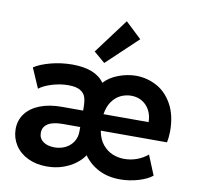

<svg xmlns="http://www.w3.org/2000/svg" viewBox="-87 -889 1017 987"><g transform="rotate(10 421.5 -395.5)"><path d="M29.3 -153.3Q29.3 -200.7 55.7 -235.4Q82 -270 130.1 -288.8Q178.2 -307.6 243.2 -307.6H354.5V-322.3Q354.5 -353.5 348.6 -374.5Q342.8 -395.5 321.5 -409.2Q300.3 -422.9 257.8 -422.9Q215.3 -422.9 172.4 -409.7Q129.4 -396.5 106.4 -377.9L61.5 -481.4Q92.3 -502 146 -516.4Q199.7 -530.8 259.8 -531.2Q381.8 -530.8 426.8 -465.3Q454.6 -496.1 500 -513.4Q545.4 -530.8 591.8 -531.2Q650.4 -530.8 700.7 -503.7Q751 -476.6 782.2 -419.9Q813.5 -363.3 813.5 -279.3Q812.5 -244.1 807.6 -221.7H461.9Q469.7 -177.7 492.4 -150.4Q515.1 -123 544.4 -111.3Q573.7 -99.6 604.5 -99.6Q672.9 -99.6 727.5 -143.6L769.5 -41Q743.2 -19.5 696.5 -5.9Q649.9 7.8 602.5 7.8Q539.1 7.8 491.5 -16.4Q443.8 -40.5 412.1 -84.5Q396.5 -60.5 368.9 -39.6Q341.3 -18.6 303 -5.4Q264.6 7.8 219.7 7.8Q163.1 7.8 119.9 -13.4Q76.7 -34.7 53.2 -71.5Q29.8 -108.4 29.3 -153.3ZM242.2 -95.7Q272.9 -95.7 298.6 -108.4Q324.2 -121.1 339.4 -144.5Q354.5 -168 354.5 -198.2V-221.7H262.7Q212.4 -221.7 186.3 -205.1Q160.2 -188.5 160.2 -157.2Q160.2 -128.4 182.6 -112.1Q205.1 -95.7 242.2 -95.7ZM696.3 -307.6Q696.3 -340.8 682.6 -367.7Q668.9 -394.5 643.8 -410.2Q618.7 -425.8 585.9 -425.8Q557.1 -425.8 531.2 -413.6Q505.4 -401.4 486.3 -375Q467.3 -348.6 460.9 -307.6ZM360.4 -617.2 496.1 -798.8 580.1 -719.7 418.9 -567.4Z"/></g></svg>

Font: Reddit Sans Fudge
Style: Bold
Weight: 700
Designer: Stephen Hutchings
Foundry: Reddit
Version: Version 1.013